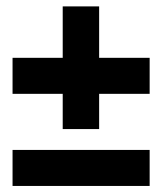

<svg xmlns="http://www.w3.org/2000/svg" viewBox="-20 -587 517 612"><path d="M179.9 -175.6V-566.6H296V-175.6ZM20 5.7V-109.1H457V5.7ZM20 -287.9V-402.7H457V-287.9Z"/></svg>

Font: Reddit Sans Condensed
Style: Regular
Weight: 400
Designer: Stephen Hutchings
Foundry: Reddit
Version: Version 1.014